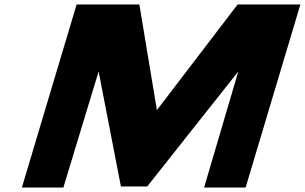

<svg xmlns="http://www.w3.org/2000/svg" viewBox="-20 -845 1373 865"><path d="M643.3 -5 1053.5 -523 899.5 0H1086.5L1333.3 -825H1050.7L686.9 -349L607.8 -825H325.2L78.5 0H265.5L424.3 -523L524.7 -5Z"/></svg>

Font: Hussar
Style: BdSuprExtOblThree
Weight: 700
Foundry: Cannot Into Space Fonts
Version: Version 2.00